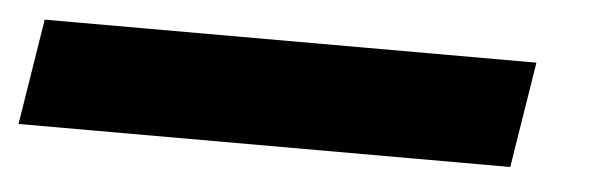

<svg xmlns="http://www.w3.org/2000/svg" viewBox="-66 -50 714 226"><g transform="rotate(5 291.0 62.5)"><path d="M-40 125 -20 0H561L541 125Z"/></g></svg>

Font: Nunito Sans 7pt Expanded Black
Style: Italic
Weight: 900
Width: 7
Italic angle: -9°
Designer: Vernon Adams
Foundry: Vernon Adams
Version: Version 3.101;gftools[0.9.27]